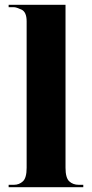

<svg xmlns="http://www.w3.org/2000/svg" viewBox="-20 -780 384 800"><path d="M16 0H327V-10H308Q284 -10 268.5 -24.5Q253 -39 253 -81V-760H16V-750H38Q48 -750 69.5 -740Q91 -730 91 -691V-81Q91 -39 75.5 -24.5Q60 -10 38 -10H16Z"/></svg>

Font: Noto Serif Display SemiCondensed Extra
Style: Regular
Weight: 800
Width: 4
Designer: Monotype Design Team
Foundry: Monotype Imaging Inc.
Version: Version 1.900